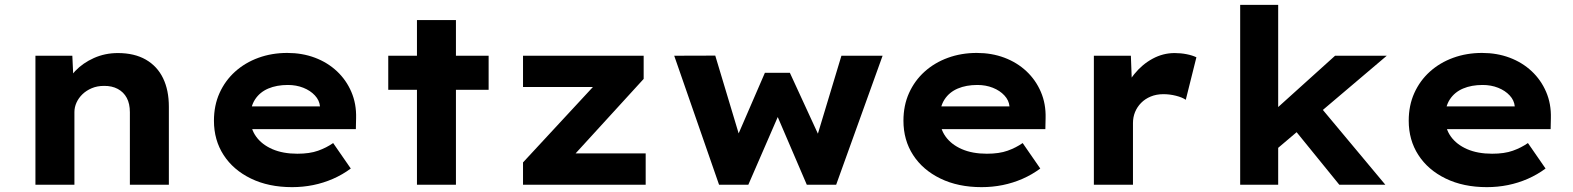

<svg xmlns="http://www.w3.org/2000/svg" viewBox="-20 -760 6474 790"><path d="M125.8 0V-530.7H277.6L283.4 -406.7L245.3 -395.9Q258 -434.7 289.4 -467.8Q320.9 -500.9 366.5 -521.3Q412.2 -541.7 465 -541.7Q532.9 -541.7 580 -514.7Q627 -487.6 650.9 -438.3Q674.8 -389 674.8 -320.6V0H514.4V-298.1Q514.4 -333.4 501.6 -357.2Q488.8 -381.1 464.6 -394.1Q440.4 -407 408.1 -406.6Q379.9 -406.6 357.6 -397.1Q335.3 -387.7 319.3 -372.3Q303.4 -356.9 294.8 -337.9Q286.2 -318.8 286.2 -299.1V0H206.5Q174.2 0 154 0Q133.8 0 125.8 0Z M1181.9 10Q1085 10 1012.4 -25.4Q939.8 -60.7 900 -122.2Q860.3 -183.6 860.3 -263.3Q860.3 -326.2 883.3 -377.2Q906.3 -428.2 947.3 -465.2Q988.4 -502.2 1043.4 -522.2Q1098.4 -542.2 1162 -542.2Q1223.6 -542.2 1275.7 -522.6Q1327.7 -503 1366.2 -467Q1404.6 -431 1425.7 -381.9Q1446.8 -332.8 1445.2 -274L1444.2 -228.8H964.9L941.9 -322.3H1313.8L1296.6 -301.9V-322.4Q1294.3 -347.4 1275.7 -367.3Q1257.2 -387.3 1228.1 -398.9Q1199 -410.4 1164.3 -410.4Q1118.6 -410.4 1083.9 -395.7Q1049.2 -381 1029.5 -351Q1009.9 -321 1009.9 -275.5Q1009.9 -231.4 1033.6 -198.3Q1057.3 -165.2 1100.7 -146.3Q1144.1 -127.5 1203.4 -127.5Q1254.2 -127.5 1288.6 -139.8Q1323 -152 1350.8 -171.4L1423.3 -66.6Q1389.9 -41.7 1350.3 -24.3Q1310.7 -7 1268.5 1.5Q1226.3 10 1181.9 10Z M1695.6 0V-677.3H1856V0ZM1577.5 -390.6V-530.7H1990.5V-390.6Z M2132 0V-91.7L2467.5 -453.7L2474.5 -402H2132V-530.7H2628.4V-435.3L2307.4 -84L2297.4 -128.8H2636.7V0Z M2938.6 0 2754.1 -530.7 2923 -531.2 3028.4 -180.7 3007.2 -183.3 3127.2 -460.4H3230L3357.8 -182.8L3336.5 -180.8L3442.1 -530.7H3611.5L3420.5 0H3299.6L3162.4 -319.7L3198.5 -320.9L3059.1 0Z M4018.9 10Q3922 10 3849.4 -25.4Q3776.8 -60.7 3737 -122.2Q3697.3 -183.6 3697.3 -263.3Q3697.3 -326.2 3720.3 -377.2Q3743.3 -428.2 3784.3 -465.2Q3825.4 -502.2 3880.4 -522.2Q3935.4 -542.2 3999 -542.2Q4060.6 -542.2 4112.7 -522.6Q4164.7 -503 4203.2 -467Q4241.6 -431 4262.7 -381.9Q4283.8 -332.8 4282.2 -274L4281.2 -228.8H3801.9L3778.9 -322.3H4150.8L4133.6 -301.9V-322.4Q4131.3 -347.4 4112.7 -367.3Q4094.2 -387.3 4065.1 -398.9Q4036 -410.4 4001.3 -410.4Q3955.6 -410.4 3920.9 -395.7Q3886.2 -381 3866.5 -351Q3846.9 -321 3846.9 -275.5Q3846.9 -231.4 3870.6 -198.3Q3894.3 -165.2 3937.7 -146.3Q3981.1 -127.5 4040.4 -127.5Q4091.2 -127.5 4125.6 -139.8Q4160 -152 4187.8 -171.4L4260.3 -66.6Q4226.9 -41.7 4187.3 -24.3Q4147.7 -7 4105.5 1.5Q4063.3 10 4018.9 10Z M4480.8 0V-530.7H4633.1L4639.9 -348.3L4601.9 -367.4Q4615.4 -416 4647.6 -455.6Q4679.7 -495.3 4722.6 -518.5Q4765.5 -541.7 4813.1 -541.7Q4838.6 -541.7 4862.4 -537Q4886.2 -532.3 4902.7 -524.3L4859 -349.4Q4844.2 -359.6 4818.6 -366Q4793.1 -372.5 4766.8 -372.5Q4738 -372.5 4714.7 -362.8Q4691.4 -353.2 4675.1 -336.5Q4658.8 -319.8 4650.2 -298.8Q4641.7 -277.7 4641.7 -253.9V0Z M5230.1 -144 5177.6 -264 5473.3 -530.7H5686ZM5082.8 0V-740H5239.2V0ZM5490.6 0 5274.1 -266.5 5384.7 -353.6 5680 0Z M6097.9 10Q6001 10 5928.4 -25.4Q5855.8 -60.7 5816 -122.2Q5776.3 -183.6 5776.3 -263.3Q5776.3 -326.2 5799.3 -377.2Q5822.3 -428.2 5863.3 -465.2Q5904.4 -502.2 5959.4 -522.2Q6014.4 -542.2 6078 -542.2Q6139.6 -542.2 6191.7 -522.6Q6243.7 -503 6282.2 -467Q6320.6 -431 6341.7 -381.9Q6362.8 -332.8 6361.2 -274L6360.2 -228.8H5880.9L5857.9 -322.3H6229.8L6212.6 -301.9V-322.4Q6210.3 -347.4 6191.7 -367.3Q6173.2 -387.3 6144.1 -398.9Q6115 -410.4 6080.3 -410.4Q6034.6 -410.4 5999.9 -395.7Q5965.2 -381 5945.5 -351Q5925.9 -321 5925.9 -275.5Q5925.9 -231.4 5949.6 -198.3Q5973.3 -165.2 6016.7 -146.3Q6060.1 -127.5 6119.4 -127.5Q6170.2 -127.5 6204.6 -139.8Q6239 -152 6266.8 -171.4L6339.3 -66.6Q6305.9 -41.7 6266.3 -24.3Q6226.7 -7 6184.5 1.5Q6142.3 10 6097.9 10Z"/></svg>

Font: Lexend Exa
Style: Regular
Weight: 400
Designer: Bonnie Shaver-Troup, Thomas Jockin
Foundry: Lexend
Version: Version 1.007